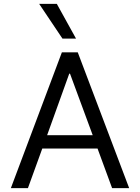

<svg xmlns="http://www.w3.org/2000/svg" viewBox="-20 -970 720 990"><path d="M36 0 299 -700H381L646 0H558L483 -204H198L124 0ZM458 -273 341 -590H337L223 -273ZM182 -950H273L372 -771H302Z"/></svg>

Font: Lopes Sans
Style: Regular
Weight: 400
Designer: Gabriel Lam, Diego Maldonado
Foundry: TypeRant, Foresti Design
Version: Version 4.000